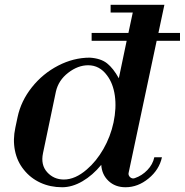

<svg xmlns="http://www.w3.org/2000/svg" viewBox="-20 -768 770 800"><path d="M238.8 12.2Q189.5 12.2 148.2 -6.8Q106.9 -25.9 79.1 -61Q51.3 -95.2 42.2 -140.9Q33.2 -186.5 43.9 -235.8L53.2 -279.8Q67.4 -347.2 112.8 -404.3Q158.2 -461.4 222.4 -494.6Q286.6 -527.8 354 -527.8Q399.9 -524.9 426 -504.2Q452.1 -483.4 475.1 -441.9L507.8 -598.1H361.8V-630.9H515.1L533.2 -715.8H440.9V-748H665L640.1 -630.9H730V-598.1H632.8L516.1 -48.8Q513.2 -38.6 522 -29.8Q531.7 -21.5 542 -25.9Q571.8 -36.1 594.2 -59.6Q616.7 -83 623 -112.8H654.8Q643.6 -61 599.1 -24.4Q554.7 12.2 502.9 12.2Q460 12.2 432.1 -14.2Q404.3 -40.5 401.9 -81.1Q366.2 -37.6 323.5 -12.7Q280.8 12.2 238.8 12.2ZM159.2 -129.9Q148.9 -81.1 176.5 -50.5Q204.1 -20 246.1 -20Q293.5 -20 341.8 -62Q381.3 -95.7 410.9 -147.2Q440.4 -198.7 453.1 -257.8Q465.8 -318.4 458.5 -369.6Q451.2 -420.9 425.8 -454.1Q395 -496.1 347.2 -496.1Q304.7 -496.1 264.2 -464.8Q223.6 -433.6 212.9 -386.2Z"/></svg>

Font: Fin Serif Display
Style: Italic
Weight: 400
Italic angle: -12°
Designer: J. Blake Harris
Version: Version 1.006;FEAKit 1.0